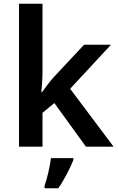

<svg xmlns="http://www.w3.org/2000/svg" viewBox="-20 -780 628 1021"><path d="M206 -399V-760H81V0H206V-180L269 -232L437 0H584L353 -308L570 -542H427L267 -371C245 -347 220 -313 203 -289H200C203 -324 206 -365 206 -399ZM370 71V61H251C246 104 230 172 217 208V221H290C324 172 354 112 370 71Z"/></svg>

Font: Noto Sans Ol Chiki SemiBold
Style: Regular
Weight: 600
Designer: Monotype Design Team, Lewis McGuffie
Foundry: Monotype Imaging Inc.
Version: Version 2.003